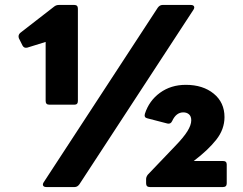

<svg xmlns="http://www.w3.org/2000/svg" viewBox="-20 -754 981 774"><path d="M167 0Q157 0 154 -5.5Q151 -11 156 -19L616 -723Q624 -734 635 -734H749Q759 -734 762 -728.5Q765 -723 760 -715L300 -11Q292 0 281 0ZM584 0Q569 0 569 -15V-32Q569 -41 576 -50L685 -164Q720 -200 735.5 -225Q751 -250 751 -269Q751 -285 742 -293Q733 -301 719 -301Q690 -301 674 -266Q668 -253 655 -256L574 -277Q560 -280 564 -295Q581 -348 625 -380Q669 -412 729 -412Q798 -412 841.5 -376.5Q885 -341 885 -282Q885 -233 852 -191Q819 -149 761 -105H879Q894 -105 894 -91V-15Q894 0 879 0ZM179 -332Q164 -332 164 -347V-585L90 -562Q77 -559 71 -570L56 -600Q52 -612 61 -621L199 -728Q207 -734 217 -734H280Q294 -734 294 -719V-347Q294 -332 280 -332Z"/></svg>

Font: LINE Seed Sans ExtraBold
Style: Regular
Weight: 800
Designer: LINE VX Design & Dalton Maag Ltd & Sandoll Inc
Foundry: Dalton Maag Ltd
Version: Version 1.003